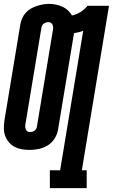

<svg xmlns="http://www.w3.org/2000/svg" viewBox="-26 -765 582 990"><path d="M231 205V113H284L403 -606Q392 -602 380 -599Q368 -596 356 -594Q355 -593 355 -592Q355 -591 355 -590L273 -95Q269 -72 255 -50Q241 -28 219.5 -15Q198 -2 174 3Q150 8 126 8Q105 8 85.5 4.5Q66 1 49 -8Q32 -17 19.5 -32Q7 -47 0.5 -65Q-6 -83 -6 -103.5Q-6 -124 -3 -145L79 -640Q82 -656 88.5 -671Q95 -686 106.5 -699Q118 -712 133 -720.5Q148 -729 163.5 -734Q179 -739 195 -742Q211 -745 227 -745Q246 -745 263.5 -741Q281 -737 296.5 -730Q312 -723 324.5 -711.5Q337 -700 345 -685Q368 -690 389 -703Q410 -716 425 -735H536L396 113H421V205ZM128 -84Q134 -84 140 -85.5Q146 -87 151.5 -90.5Q157 -94 160 -99.5Q163 -105 164 -110L246 -605Q248 -613 248 -621Q248 -629 245.5 -636Q243 -643 237 -647Q231 -651 223 -651Q211 -651 200.5 -643.5Q190 -636 188 -625L106 -130Q104 -122 104 -114Q104 -106 106.5 -99Q109 -92 115 -88Q121 -84 128 -84Z"/></svg>

Font: Iosevka Slab Heavy Oblique
Style: Regular
Weight: 900
Italic angle: -9°
Monospace: yes
Designer: Belleve Invis
Foundry: Belleve Invis
Version: Version 11.1.1; ttfautohint (v1.8.3)